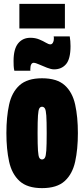

<svg xmlns="http://www.w3.org/2000/svg" viewBox="-20 -961 435 991"><path d="M13 -274Q13 -357 27 -421Q41 -485 81 -521Q121 -557 197 -557Q274 -557 314 -521Q354 -485 368 -421Q382 -357 382 -274Q382 -191 368 -127Q354 -63 314 -26.5Q274 10 197 10Q121 10 81 -26.5Q41 -63 27 -127Q13 -191 13 -274ZM174 -274Q174 -213 176 -184Q178 -155 183 -146.5Q188 -138 197 -138Q206 -138 211.5 -146.5Q217 -155 219 -184Q221 -213 221 -274Q221 -336 219 -364.5Q217 -393 211.5 -401.5Q206 -410 197 -410Q188 -410 183 -401.5Q178 -393 176 -364.5Q174 -336 174 -274ZM54 -596Q51 -609 50.5 -622Q50 -635 50 -646Q50 -708 73.5 -737Q97 -766 137 -766Q162 -766 182.5 -757.5Q203 -749 217 -740.5Q231 -732 240 -732Q248 -732 253 -740.5Q258 -749 258 -760Q258 -762 258 -766.5Q258 -771 257 -773H340Q344 -749 344 -723Q344 -657 321 -630Q298 -603 259 -603Q244 -603 222.5 -611.5Q201 -620 181.5 -628.5Q162 -637 155 -637Q146 -637 141.5 -629.5Q137 -622 137 -611Q137 -607 136.5 -603Q136 -599 137 -596ZM80 -814V-941H315V-814Z"/></svg>

Font: Georama ExtraCondensed ExtraBold
Style: Regular
Weight: 800
Width: 2
Designer: Jean-Baptiste Levee
Foundry: Production Type
Version: Version 1.000